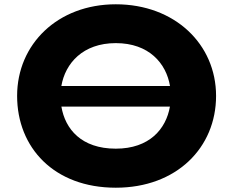

<svg xmlns="http://www.w3.org/2000/svg" viewBox="-20 -860 1087 895"><path d="M772.5 -459H266C284.1 -564.9 366.3 -659 519.8 -659C674.3 -659 754.8 -564.9 772.5 -459ZM266.2 -363H772.1C753.9 -258.7 676.5 -167 519.8 -167C358.9 -167 283.7 -258.7 266.2 -363ZM59.8 -413C59.8 -172 231.8 15 519.8 15C803.4 15 987.2 -172 987.2 -413C987.2 -654 794.6 -840 519.8 -840C248.8 -840 59.8 -654 59.8 -413Z"/></svg>

Font: Hussar
Style: BdSuprExt
Weight: 700
Foundry: Cannot Into Space Fonts
Version: Version 2.00